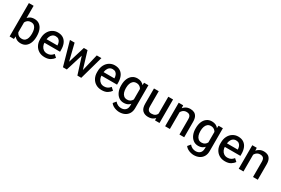

<svg xmlns="http://www.w3.org/2000/svg" viewBox="115 -2139 5472 3735"><g transform="rotate(30 2851.0 -271.0)"><path d="M315.4 9.8Q248.5 9.8 204.6 -22.2Q160.6 -54.2 136.2 -111.3Q111.8 -168.5 103.5 -244.1V-283.2Q111.8 -360.4 136.2 -417.5Q160.6 -474.6 204.3 -506.3Q248 -538.1 314.5 -538.1Q381.8 -538.1 427.7 -504.2Q473.6 -470.2 497.1 -409.4Q520.5 -348.6 520.5 -269V-258.8Q520.5 -181.2 497.1 -120.4Q473.6 -59.6 427.7 -24.9Q381.8 9.8 315.4 9.8ZM64 0V-750H170.4V-108.4L161.1 0ZM288.6 -78.1Q334.5 -78.1 362.1 -102.3Q389.6 -126.5 401.9 -167.5Q414.1 -208.5 414.1 -258.8V-269Q414.1 -318.4 402.3 -359.6Q390.6 -400.9 363 -425.8Q335.4 -450.7 287.6 -450.7Q255.4 -450.7 231.9 -439.7Q208.5 -428.7 192.1 -409.7Q175.8 -390.6 166.3 -365.7Q156.7 -340.8 152.3 -313.5V-213.4Q158.7 -177.7 174.3 -146.7Q189.9 -115.7 218 -96.9Q246.1 -78.1 288.6 -78.1Z M853 9.8Q776.9 9.8 721.2 -23.7Q665.5 -57.1 635 -115Q604.5 -172.9 604.5 -245.6V-266.1Q604.5 -350.1 636.5 -411.1Q668.5 -472.2 722.4 -505.1Q776.4 -538.1 840.3 -538.1Q916.5 -538.1 965.6 -504.6Q1014.6 -471.2 1038.6 -412.8Q1062.5 -354.5 1062.5 -279.3V-232.9H660.6V-313H956.5V-321.3Q955.1 -354.5 943.6 -384.5Q932.1 -414.6 907.2 -433.6Q882.3 -452.6 839.8 -452.6Q800.3 -452.6 771.2 -430.2Q742.2 -407.7 726.6 -366Q710.9 -324.2 710.9 -266.1V-245.6Q710.9 -198.2 728.5 -159.7Q746.1 -121.1 779.5 -98.4Q813 -75.7 859.4 -75.7Q904.3 -75.7 937.3 -93.8Q970.2 -111.8 994.6 -144L1054.2 -90.3Q1029.3 -52.2 980.5 -21.2Q931.6 9.8 853 9.8Z M1426.8 -528.3H1495.6L1479.5 -419.9L1349.1 0H1286.1L1298.3 -107.9ZM1324.2 -104.5 1331.5 0H1262.2L1114.3 -528.3H1219.2ZM1716.8 -528.3H1821.3L1673.3 0H1604.5L1616.2 -108.9ZM1635.3 -113.3 1649.9 0H1586.4L1453.1 -420.4L1437.5 -528.3H1509.3Z M2133.3 9.8Q2057.1 9.8 2001.5 -23.7Q1945.8 -57.1 1915.3 -115Q1884.8 -172.9 1884.8 -245.6V-266.1Q1884.8 -350.1 1916.7 -411.1Q1948.7 -472.2 2002.7 -505.1Q2056.6 -538.1 2120.6 -538.1Q2196.8 -538.1 2245.8 -504.6Q2294.9 -471.2 2318.8 -412.8Q2342.8 -354.5 2342.8 -279.3V-232.9H1940.9V-313H2236.8V-321.3Q2235.4 -354.5 2223.9 -384.5Q2212.4 -414.6 2187.5 -433.6Q2162.6 -452.6 2120.1 -452.6Q2080.6 -452.6 2051.5 -430.2Q2022.5 -407.7 2006.8 -366Q1991.2 -324.2 1991.2 -266.1V-245.6Q1991.2 -198.2 2008.8 -159.7Q2026.4 -121.1 2059.8 -98.4Q2093.3 -75.7 2139.6 -75.7Q2184.6 -75.7 2217.5 -93.8Q2250.5 -111.8 2274.9 -144L2334.5 -90.3Q2309.6 -52.2 2260.7 -21.2Q2211.9 9.8 2133.3 9.8Z M2643.6 208.5Q2614.7 208.5 2577.9 199.7Q2541 190.9 2505.9 171.4Q2470.7 151.9 2447.3 119.1L2499.5 56.2Q2529.8 92.3 2565.2 108.2Q2600.6 124 2636.7 124Q2698.2 124 2734.1 89.6Q2770 55.2 2770 -10.3V-410.2L2779.8 -528.3H2877V-13.2Q2877 57.1 2847.2 106.9Q2817.4 156.7 2764.9 182.6Q2712.4 208.5 2643.6 208.5ZM2628.4 9.8Q2564.5 9.8 2517.3 -25.1Q2470.2 -60.1 2444.6 -120.6Q2418.9 -181.2 2418.9 -258.3V-268.6Q2418.9 -349.1 2444.3 -409.9Q2469.7 -470.7 2517.1 -504.4Q2564.5 -538.1 2629.4 -538.1Q2680.2 -538.1 2717 -520Q2753.9 -502 2779.1 -468.3Q2804.2 -434.6 2818.8 -387.5Q2833.5 -340.3 2839.8 -282.2V-243.2Q2832 -167.5 2807.4 -110.6Q2782.7 -53.7 2738.8 -22Q2694.8 9.8 2628.4 9.8ZM2655.3 -78.1Q2697.8 -78.1 2725.1 -96.4Q2752.4 -114.7 2768.6 -145Q2784.7 -175.3 2792 -212.4V-312.5Q2787.6 -340.8 2778.1 -365.7Q2768.6 -390.6 2752 -409.7Q2735.4 -428.7 2711.7 -439.7Q2688 -450.7 2656.2 -450.7Q2610.4 -450.7 2581.5 -426Q2552.7 -401.4 2539.1 -359.9Q2525.4 -318.4 2525.4 -268.6V-258.3Q2525.4 -208.5 2538.8 -167.7Q2552.2 -127 2581.1 -102.5Q2609.9 -78.1 2655.3 -78.1Z M3324.2 -528.3H3430.7V0H3330.1L3324.2 -123.5ZM3380.4 -235.4Q3380.4 -164.6 3359.9 -109.4Q3339.4 -54.2 3294.4 -22.2Q3249.5 9.8 3176.3 9.8Q3098.1 9.8 3050 -36.1Q3002 -82 3002 -187V-528.3H3108.9V-186Q3108.9 -144 3121.3 -120.4Q3133.8 -96.7 3154.5 -87.4Q3175.3 -78.1 3198.7 -78.1Q3252 -78.1 3283.2 -98.9Q3314.5 -119.6 3327.9 -155.3Q3341.3 -190.9 3341.3 -234.4Z M3664.1 0H3557.6V-528.3H3657.7L3664.1 -415.5ZM3604 -284.7Q3605 -358.9 3631.6 -416Q3658.2 -473.1 3705.8 -505.6Q3753.4 -538.1 3816.9 -538.1Q3868.7 -538.1 3906.2 -518.8Q3943.8 -499.5 3964.8 -456.8Q3985.8 -414.1 3985.8 -343.3V0H3878.9V-344.2Q3878.9 -383.3 3867.7 -406.7Q3856.4 -430.2 3834.5 -440.4Q3812.5 -450.7 3780.3 -450.7Q3748.5 -450.7 3723.1 -437.5Q3697.8 -424.3 3679.7 -401.1Q3661.6 -377.9 3652.1 -347.9Q3642.6 -317.9 3642.6 -283.7Z M4316.4 208.5Q4287.6 208.5 4250.7 199.7Q4213.9 190.9 4178.7 171.4Q4143.6 151.9 4120.1 119.1L4172.4 56.2Q4202.6 92.3 4238 108.2Q4273.4 124 4309.6 124Q4371.1 124 4407 89.6Q4442.9 55.2 4442.9 -10.3V-410.2L4452.6 -528.3H4549.8V-13.2Q4549.8 57.1 4520 106.9Q4490.2 156.7 4437.7 182.6Q4385.3 208.5 4316.4 208.5ZM4301.3 9.8Q4237.3 9.8 4190.2 -25.1Q4143.1 -60.1 4117.4 -120.6Q4091.8 -181.2 4091.8 -258.3V-268.6Q4091.8 -349.1 4117.2 -409.9Q4142.6 -470.7 4189.9 -504.4Q4237.3 -538.1 4302.2 -538.1Q4353 -538.1 4389.9 -520Q4426.8 -502 4451.9 -468.3Q4477.1 -434.6 4491.7 -387.5Q4506.3 -340.3 4512.7 -282.2V-243.2Q4504.9 -167.5 4480.2 -110.6Q4455.6 -53.7 4411.6 -22Q4367.7 9.8 4301.3 9.8ZM4328.1 -78.1Q4370.6 -78.1 4397.9 -96.4Q4425.3 -114.7 4441.4 -145Q4457.5 -175.3 4464.8 -212.4V-312.5Q4460.4 -340.8 4450.9 -365.7Q4441.4 -390.6 4424.8 -409.7Q4408.2 -428.7 4384.5 -439.7Q4360.8 -450.7 4329.1 -450.7Q4283.2 -450.7 4254.4 -426Q4225.6 -401.4 4211.9 -359.9Q4198.2 -318.4 4198.2 -268.6V-258.3Q4198.2 -208.5 4211.7 -167.7Q4225.1 -127 4253.9 -102.5Q4282.7 -78.1 4328.1 -78.1Z M4904.3 9.8Q4828.1 9.8 4772.5 -23.7Q4716.8 -57.1 4686.3 -115Q4655.8 -172.9 4655.8 -245.6V-266.1Q4655.8 -350.1 4687.7 -411.1Q4719.7 -472.2 4773.7 -505.1Q4827.6 -538.1 4891.6 -538.1Q4967.8 -538.1 5016.8 -504.6Q5065.9 -471.2 5089.8 -412.8Q5113.8 -354.5 5113.8 -279.3V-232.9H4711.9V-313H5007.8V-321.3Q5006.3 -354.5 4994.9 -384.5Q4983.4 -414.6 4958.5 -433.6Q4933.6 -452.6 4891.1 -452.6Q4851.6 -452.6 4822.5 -430.2Q4793.5 -407.7 4777.8 -366Q4762.2 -324.2 4762.2 -266.1V-245.6Q4762.2 -198.2 4779.8 -159.7Q4797.4 -121.1 4830.8 -98.4Q4864.3 -75.7 4910.6 -75.7Q4955.6 -75.7 4988.5 -93.8Q5021.5 -111.8 5045.9 -144L5105.5 -90.3Q5080.6 -52.2 5031.7 -21.2Q4982.9 9.8 4904.3 9.8Z M5316.9 0H5210.4V-528.3H5310.5L5316.9 -415.5ZM5256.8 -284.7Q5257.8 -358.9 5284.4 -416Q5311 -473.1 5358.6 -505.6Q5406.2 -538.1 5469.7 -538.1Q5521.5 -538.1 5559.1 -518.8Q5596.7 -499.5 5617.7 -456.8Q5638.7 -414.1 5638.7 -343.3V0H5531.7V-344.2Q5531.7 -383.3 5520.5 -406.7Q5509.3 -430.2 5487.3 -440.4Q5465.3 -450.7 5433.1 -450.7Q5401.4 -450.7 5376 -437.5Q5350.6 -424.3 5332.5 -401.1Q5314.5 -377.9 5304.9 -347.9Q5295.4 -317.9 5295.4 -283.7Z"/></g></svg>

Font: Heebo Medium
Style: Regular
Weight: 500
Designer: Oded Ezer
Foundry: Ezer Type House
Version: Version 3.100